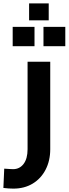

<svg xmlns="http://www.w3.org/2000/svg" viewBox="-41 -867 406 1135"><path d="M38 248Q25 248 10 247Q-5 246 -21 244L-16 130Q0 131 14.5 132Q29 133 36 133Q75 133 98.5 102Q122 71 122 15V-502H256V15Q256 83 228.5 136Q201 189 152 218.5Q103 248 38 248ZM131 -747V-847H247V-747ZM34 -594V-708H163V-594ZM216 -594V-708H345V-594Z"/></svg>

Font: Cairo Play
Style: Bold
Weight: 700
Version: Version 3.119